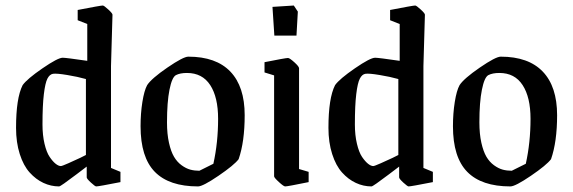

<svg xmlns="http://www.w3.org/2000/svg" viewBox="-20 -666 2074 695"><path d="M193.8 8.8Q164.6 8.8 137.2 -3.9Q109.9 -16.6 87.4 -41.5Q64.9 -66.4 51.5 -108.4Q38.1 -150.4 38.1 -203.1Q38.1 -311 62 -357.9Q78.1 -380.4 133.8 -418.7Q189.5 -457 207 -457Q219.2 -457 295.9 -445.8V-579.1L261.2 -592.8V-629.9Q344.2 -646 352.1 -646Q356.4 -646 371.8 -631.8Q387.2 -617.7 387.2 -612.8L381.8 -426.8V-58.1L416 -43.9V-6.8Q336.9 8.8 328.1 8.8Q324.2 8.8 309.1 -5.1Q293.9 -19 293.9 -23.9V-63Q285.6 -56.6 256.6 -34.7Q227.5 -12.7 212.2 -2Q196.8 8.8 193.8 8.8ZM200.2 -64.9Q204.6 -64.9 227.3 -75Q250 -85 270.5 -94.7L291 -105V-379.9Q261.7 -388.2 223.4 -394.5Q185.1 -400.9 171.9 -398.9Q159.7 -397 151.6 -381.3Q143.6 -365.7 138.7 -324.7Q133.8 -283.7 133.8 -215.8Q133.8 -176.8 141.1 -145.8Q148.4 -114.7 159.7 -98.1Q170.9 -81.5 181.4 -73.2Q191.9 -64.9 200.2 -64.9Z M696.8 8.8Q592.3 8.8 540.5 -43.9Q488.8 -96.7 488.8 -209Q488.8 -255.4 495.4 -296.9Q502 -338.4 512.7 -357.9Q528.3 -381.8 585.9 -421.4Q643.6 -460.9 661.6 -460.9Q762.2 -460.9 814 -406.7Q865.7 -352.5 865.7 -249Q865.7 -152.8 843.8 -89.8Q827.6 -68.4 771 -29.8Q714.4 8.8 696.8 8.8ZM701.7 -47.9 752.4 -73.2Q769.5 -150.4 769.5 -235.8Q769.5 -314 741 -357.9Q712.4 -401.9 656.7 -401.9Q631.8 -401.9 616.7 -394Q602.5 -386.2 593.5 -341.3Q584.5 -296.4 584.5 -223.1Q584.5 -181.2 591.6 -149.4Q598.6 -117.7 609.9 -98.6Q621.1 -79.6 637.2 -67.9Q653.3 -56.2 668.7 -52Q684.1 -47.9 701.7 -47.9Z M973.1 -537.1 966.3 -641.1 1043.5 -646 1058.1 -624 1053.2 -537.1ZM1012.2 8.8Q1006.8 8.8 989.5 -7.1Q972.2 -22.9 972.2 -27.8V-393.1L937.5 -403.8V-440.9Q1013.7 -456.1 1022.5 -456.1Q1028.3 -456.1 1045.4 -440.7Q1062.5 -425.3 1062.5 -418.9V-54.2L1097.2 -43.9V-6.8Q1021 8.8 1012.2 8.8Z M1324.7 8.8Q1295.4 8.8 1268.1 -3.9Q1240.7 -16.6 1218.3 -41.5Q1195.8 -66.4 1182.4 -108.4Q1168.9 -150.4 1168.9 -203.1Q1168.9 -311 1192.9 -357.9Q1209 -380.4 1264.6 -418.7Q1320.3 -457 1337.9 -457Q1350.1 -457 1426.8 -445.8V-579.1L1392.1 -592.8V-629.9Q1475.1 -646 1482.9 -646Q1487.3 -646 1502.7 -631.8Q1518.1 -617.7 1518.1 -612.8L1512.7 -426.8V-58.1L1546.9 -43.9V-6.8Q1467.8 8.8 1459 8.8Q1455.1 8.8 1439.9 -5.1Q1424.8 -19 1424.8 -23.9V-63Q1416.5 -56.6 1387.5 -34.7Q1358.4 -12.7 1343 -2Q1327.6 8.8 1324.7 8.8ZM1331.1 -64.9Q1335.4 -64.9 1358.2 -75Q1380.9 -85 1401.4 -94.7L1421.9 -105V-379.9Q1392.6 -388.2 1354.2 -394.5Q1315.9 -400.9 1302.7 -398.9Q1290.5 -397 1282.5 -381.3Q1274.4 -365.7 1269.5 -324.7Q1264.6 -283.7 1264.6 -215.8Q1264.6 -176.8 1272 -145.8Q1279.3 -114.7 1290.5 -98.1Q1301.8 -81.5 1312.3 -73.2Q1322.8 -64.9 1331.1 -64.9Z M1827.6 8.8Q1723.1 8.8 1671.4 -43.9Q1619.6 -96.7 1619.6 -209Q1619.6 -255.4 1626.2 -296.9Q1632.8 -338.4 1643.6 -357.9Q1659.2 -381.8 1716.8 -421.4Q1774.4 -460.9 1792.5 -460.9Q1893.1 -460.9 1944.8 -406.7Q1996.6 -352.5 1996.6 -249Q1996.6 -152.8 1974.6 -89.8Q1958.5 -68.4 1901.9 -29.8Q1845.2 8.8 1827.6 8.8ZM1832.5 -47.9 1883.3 -73.2Q1900.4 -150.4 1900.4 -235.8Q1900.4 -314 1871.8 -357.9Q1843.3 -401.9 1787.6 -401.9Q1762.7 -401.9 1747.6 -394Q1733.4 -386.2 1724.4 -341.3Q1715.3 -296.4 1715.3 -223.1Q1715.3 -181.2 1722.4 -149.4Q1729.5 -117.7 1740.7 -98.6Q1752 -79.6 1768.1 -67.9Q1784.2 -56.2 1799.6 -52Q1814.9 -47.9 1832.5 -47.9Z"/></svg>

Font: Grenze
Style: Regular
Weight: 400
Designer: Renata Polastri
Foundry: Omnibus-Type
Version: Version 1.002;PS 001.002;hotconv 1.0.88;makeotf.lib2.5.64775